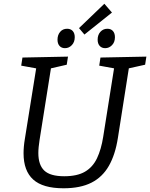

<svg xmlns="http://www.w3.org/2000/svg" viewBox="-20 -1002 806 1031"><path d="M519.5 -693 766 -698 759.3 -654.5 660.4 -632.5 673.7 -647.2 613.1 -261.7Q599.1 -171.7 564.7 -111.5Q530.4 -51.3 471 -21.1Q411.7 9 321 9Q210.3 9 158.4 -37.8Q106.5 -84.7 106.5 -178.7Q106.5 -196.4 108.2 -215.7Q109.9 -235.1 113.5 -256.1L176.2 -647.2L185.5 -632.8L93.9 -649.5L100.6 -693L345.1 -698L338.4 -654.5L242.8 -632.5L255.5 -647.2L192.5 -250.7Q189.5 -231 187.7 -213.4Q185.9 -195.7 185.9 -180.4Q185.9 -116.5 217.8 -86Q249.8 -55.6 325 -55.6Q394.6 -55.6 436.4 -80.1Q478.1 -104.5 500.8 -152Q523.4 -199.5 534.1 -267.1L594.4 -647.2L604.7 -632.8L512.8 -649.5ZM544.8 -743.3Q526.4 -743.3 515.3 -755.5Q504.3 -767.7 504.3 -789.1Q504.3 -814.9 519.2 -831.2Q534.1 -847.6 556.5 -847.6Q575.8 -847.6 586.5 -835.4Q597.2 -823.2 597.2 -802.1Q597.2 -775.7 581.5 -759.5Q565.8 -743.3 544.8 -743.3ZM328.9 -743.3Q310.5 -743.3 299.7 -755.4Q288.8 -767.4 288.8 -789.1Q288.8 -814.2 303 -830.9Q317.2 -847.6 340.3 -847.6Q359.6 -847.6 370.5 -835.6Q381.4 -823.5 381.4 -802.5Q381.4 -776.1 365.8 -759.7Q350.3 -743.3 328.9 -743.3ZM433.4 -816.5 404.2 -851 540.4 -981.8 581.2 -934.6Z"/></svg>

Font: Bitter Thin
Style: Italic
Weight: 100
Italic angle: -9°
Designer: Sol Matas, and Bitter project Authors
Foundry: Sol Matas
Version: Version 2.002